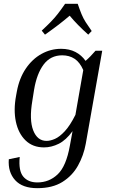

<svg xmlns="http://www.w3.org/2000/svg" viewBox="-20 -760 604 1003"><path d="M428 -9Q417 52 387.5 105Q358 158 306 190.5Q254 223 175 223Q97 223 59 181Q21 139 26 72L83 60Q76 132 101.5 162.5Q127 193 175 193Q237 193 281.5 150.5Q326 108 345 1L359 -75Q325 -28 287 -9Q249 10 210 10Q151 10 113.5 -26.5Q76 -63 63 -124Q50 -185 64 -260L68 -282Q81 -352 115 -402Q149 -452 197 -478.5Q245 -505 299 -505Q342 -505 374 -488.5Q406 -472 427 -442Q440 -453 453 -466.5Q466 -480 479 -495H514ZM149 -234Q132 -134 153.5 -79Q175 -24 223 -24Q243 -24 267 -34.5Q291 -45 318.5 -74.5Q346 -104 374 -160L415 -394Q397 -435 369.5 -453Q342 -471 305 -471Q244 -471 208 -423Q172 -375 158 -291ZM459 -598 441 -579Q412 -605 388 -629.5Q364 -654 344 -678Q316 -654 284 -629.5Q252 -605 215 -579L198 -600Q227 -627 245.5 -646Q264 -665 281 -686.5Q298 -708 320 -740H386Q397 -708 406 -686Q415 -664 427.5 -644.5Q440 -625 459 -598Z"/></svg>

Font: Inria Serif
Style: Italic
Weight: 400
Italic angle: -10°
Designer: Black Foundry Team
Foundry: Black Foundry
Version: Version 1.000; ttfautohint (v1.8.3)